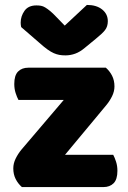

<svg xmlns="http://www.w3.org/2000/svg" viewBox="-20 -760 521 780"><path d="M410 -485Q426 -471 435.5 -452Q445 -433 445 -409Q445 -389 435.5 -369.5Q426 -350 412 -333L244 -131H440Q446 -120 451.5 -103Q457 -86 457 -66Q457 -31 441.5 -15.5Q426 0 400 0H69Q53 -14 43.5 -33Q34 -52 34 -76Q34 -96 43.5 -115.5Q53 -135 67 -152L239 -354H55Q49 -365 43.5 -382Q38 -399 38 -419Q38 -454 53.5 -469.5Q69 -485 95 -485ZM243 -656 333 -740Q372 -740 395 -721.5Q418 -703 418 -674Q418 -652 406.5 -637.5Q395 -623 370 -603L325 -566Q305 -549 285.5 -542Q266 -535 246 -535Q232 -535 221 -537Q210 -539 198.5 -544Q187 -549 173 -559Q159 -569 140 -586L66 -650Q65 -655 64.5 -659Q64 -663 64 -668Q64 -694 79.5 -716Q95 -738 128 -738Q138 -738 146.5 -736.5Q155 -735 164 -729.5Q173 -724 184 -715Q195 -706 209 -691Z"/></svg>

Font: Baloo Bhaina 2 ExtraBold
Style: Regular
Weight: 800
Designer: Yesha Goshar, Manish Minz, Shuchita Grover and Ek Type
Foundry: Ek Type
Version: Version 1.640;hotconv 1.0.111;makeotfexe 2.5.65597; ttfautoh